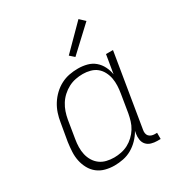

<svg xmlns="http://www.w3.org/2000/svg" viewBox="-180 -891 961 1024"><g transform="rotate(-30 300.0 -378.5)"><path d="M229 8Q201 8 174 1Q147 -6 126 -22.5Q105 -39 92 -63Q79 -87 73.5 -113.5Q68 -140 69.5 -168.5Q71 -197 75 -226L94 -336Q98 -362 106.5 -388Q115 -414 130 -438Q145 -462 166 -482Q187 -502 212 -515Q237 -528 263.5 -533Q290 -538 317 -538Q346 -538 372.5 -531Q399 -524 419 -507Q439 -490 451 -466Q463 -442 467 -416L486 -530H529L455 -81Q453 -71 454.5 -61Q456 -51 462 -44Q468 -37 477.5 -33.5Q487 -30 497 -30H512V8H491Q473 8 455.5 3Q438 -2 426.5 -14.5Q415 -27 412 -45Q409 -63 412 -81L415 -98Q401 -73 380.5 -52Q360 -31 335.5 -17Q311 -3 283.5 2.5Q256 8 229 8Q229 8 229 8Q229 8 229 8ZM249 -30Q270 -30 292.5 -34.5Q315 -39 335 -49.5Q355 -60 372.5 -76.5Q390 -93 402 -112.5Q414 -132 420.5 -153.5Q427 -175 431 -197L449 -307Q453 -330 454 -353.5Q455 -377 451 -399Q447 -421 436.5 -441Q426 -461 409.5 -474.5Q393 -488 370.5 -494Q348 -500 325 -500Q302 -500 279.5 -495.5Q257 -491 236 -480Q215 -469 197 -452.5Q179 -436 166.5 -416Q154 -396 146.5 -374Q139 -352 135 -329L117 -219Q113 -196 112.5 -172.5Q112 -149 117 -127Q122 -105 133.5 -86Q145 -67 162.5 -54Q180 -41 202.5 -35.5Q225 -30 249 -30ZM337 -598 310 -622 452 -765 484 -735Z"/></g></svg>

Font: Iosevka Slab XLtEx
Style: Italic
Weight: 200
Width: 7
Italic angle: -9°
Monospace: yes
Designer: Belleve Invis
Foundry: Belleve Invis
Version: Version 11.1.0; ttfautohint (v1.8.3)